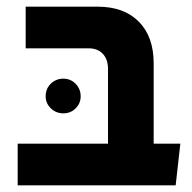

<svg xmlns="http://www.w3.org/2000/svg" viewBox="-20 -556 576 576"><path d="M33 -125H304V-349Q304 -378 288.5 -394.5Q273 -411 246 -411H57V-536H273Q352 -536 396.5 -491Q441 -446 441 -366V-125H521L507 0H33ZM117 -267Q117 -290 132.5 -305Q148 -320 170 -320Q192 -320 207 -304.5Q222 -289 222 -267Q222 -246 207 -231Q192 -216 170 -216Q148 -216 132.5 -231Q117 -246 117 -267Z"/></svg>

Font: Secular One
Style: Regular
Weight: 400
Designer: Michal Sahar
Foundry: Hagilda
Version: Version 1.000